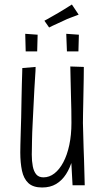

<svg xmlns="http://www.w3.org/2000/svg" viewBox="-20 -822 462 852"><path d="M167 10Q127 10 106 -9.5Q85 -29 77.5 -64.5Q70 -100 70 -146Q70 -156 70.5 -179Q71 -202 72 -234Q73 -266 74 -301Q75 -344 75.5 -382Q76 -420 77 -450Q78 -480 78.5 -498.5Q79 -517 79 -520L138 -525Q138 -509 136 -483.5Q134 -458 132.5 -426Q131 -394 129 -357Q127 -320 125 -277Q124 -255 123 -234Q122 -213 122 -194.5Q122 -176 121.5 -161.5Q121 -147 121 -136Q121 -107 125.5 -84Q130 -61 141 -48Q152 -35 173 -35Q199 -35 221.5 -52.5Q244 -70 261 -102Q278 -134 287.5 -178.5Q297 -223 297 -277L322 -287Q322 -240 317 -196Q312 -152 301.5 -114.5Q291 -77 273 -49Q255 -21 229 -5.5Q203 10 167 10ZM302 0 296 -109Q297 -151 297 -193Q297 -235 297 -277Q297 -306 296.5 -335.5Q296 -365 295 -395Q294 -425 293.5 -457.5Q293 -490 292 -527L352 -525Q352 -500 351.5 -473Q351 -446 350.5 -419Q350 -392 349.5 -366.5Q349 -341 348.5 -317.5Q348 -294 348 -276Q349 -248 349.5 -220.5Q350 -193 351 -165.5Q352 -138 353 -110.5Q354 -83 354.5 -55.5Q355 -28 356 0ZM198 -700 177 -730Q180 -731 189 -736.5Q198 -742 211 -749Q224 -756 239 -765Q253 -773 265.5 -781Q278 -789 287 -794.5Q296 -800 299 -802L329 -757Q326 -756 316 -752Q306 -748 292 -743Q278 -738 264 -731Q251 -725 237 -718.5Q223 -712 212 -707Q201 -702 198 -700ZM145 -594H94L92 -672L147 -668ZM328 -594H277L274 -672L330 -668Z"/></svg>

Font: Truculenta Light
Style: Regular
Weight: 300
Version: Version 1.002